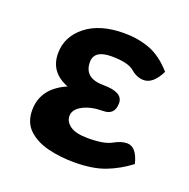

<svg xmlns="http://www.w3.org/2000/svg" viewBox="-87 -512 593 603"><g transform="rotate(20 209.0 -210.5)"><path d="M220.2 6.8Q172.9 6.8 132.1 -3.4Q91.3 -13.7 66.2 -37.6Q41 -61.5 41 -102.1Q41 -175.8 120.1 -210Q56.2 -234.4 56.2 -297.9Q56.2 -353.5 103 -390.9Q149.9 -428.2 231 -428.2Q276.9 -428.2 316.4 -413.6Q356 -398.9 392.1 -357.9Q369.1 -310.5 336.9 -310.5Q314.5 -310.5 293.7 -328.4Q272.9 -346.2 217.8 -346.2Q159.7 -346.2 159.7 -306.2Q159.7 -252.4 224.9 -252.4Q290 -252.4 290 -215.8Q290 -175.8 250.7 -175.8Q211.4 -175.8 184.3 -161.6Q157.2 -147.5 157.2 -125Q157.2 -105.5 176.3 -92.3Q195.3 -79.1 235.8 -79.1Q289.6 -79.1 313.7 -92.8Q337.9 -106.4 356.9 -106.4Q389.2 -106.4 401.9 -53.2Q364.7 -24.9 323.2 -9Q281.7 6.8 220.2 6.8Z"/></g></svg>

Font: Bainsley
Style: Bold
Weight: 700
Designer: Paul James MIller
Foundry: High-Logic / Made with FontCreator
Version: Version 1.411;March 28, 2021;FontCreator 13.0.0.2683 64-bit